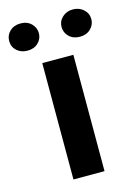

<svg xmlns="http://www.w3.org/2000/svg" viewBox="-161 -781 596 842"><g transform="rotate(-15 136.5 -360.5)"><path d="M206.5 0H65.4V-528.3H206.5ZM-49.8 -659.2Q-49.8 -685.5 -31 -703.4Q-12.2 -721.2 17.6 -721.2Q47.9 -721.2 66.4 -702.9Q85 -684.6 85 -659.2Q85 -633.8 66.4 -615.7Q47.9 -597.7 17.6 -597.7Q-11.2 -597.7 -30.5 -615Q-49.8 -632.3 -49.8 -659.2ZM188 -659.2Q188 -685.1 207.3 -703.1Q226.6 -721.2 255.4 -721.2Q283.7 -721.2 303.5 -703.4Q323.2 -685.5 323.2 -659.2Q323.2 -633.8 304.4 -615.5Q285.6 -597.2 255.4 -597.2Q225.1 -597.2 206.5 -615.5Q188 -633.8 188 -659.2Z"/></g></svg>

Font: Robotiche
Style: Bold
Weight: 700
Designer: Google
Version: Version 2.001150; 2014